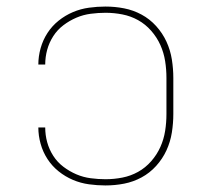

<svg xmlns="http://www.w3.org/2000/svg" viewBox="-20 -558 640 586"><path d="M302 8Q277 8 251.5 4.5Q226 1 202.5 -9Q179 -19 159 -35Q139 -51 125 -72.5Q111 -94 104 -119Q97 -144 97 -169H118Q118 -146 124 -124Q130 -102 142.5 -82.5Q155 -63 173.5 -49Q192 -35 213 -26Q234 -17 257 -14Q280 -11 302 -11Q328 -11 353.5 -16Q379 -21 401.5 -33.5Q424 -46 441.5 -66Q459 -86 469.5 -109.5Q480 -133 484 -158.5Q488 -184 488 -210V-320Q488 -346 484 -371.5Q480 -397 469.5 -420.5Q459 -444 441.5 -464Q424 -484 401.5 -496.5Q379 -509 353.5 -514Q328 -519 302 -519Q280 -519 257 -516Q234 -513 213 -504Q192 -495 173.5 -481Q155 -467 142.5 -447.5Q130 -428 124 -406Q118 -384 118 -361H97Q97 -386 104 -411Q111 -436 125 -457.5Q139 -479 159 -495Q179 -511 202.5 -521Q226 -531 251.5 -534.5Q277 -538 302 -538Q331 -538 359 -532.5Q387 -527 412 -513.5Q437 -500 456.5 -478.5Q476 -457 488 -431Q500 -405 504.5 -376.5Q509 -348 509 -320V-210Q509 -182 504.5 -153.5Q500 -125 488 -99Q476 -73 456.5 -51.5Q437 -30 412 -16.5Q387 -3 359 2.5Q331 8 302 8Z"/></svg>

Font: Iosevka Curly Thin Extended
Style: Regular
Weight: 100
Width: 7
Monospace: yes
Designer: Belleve Invis
Foundry: Belleve Invis
Version: Version 11.1.0; ttfautohint (v1.8.3)